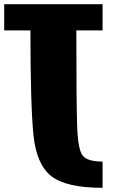

<svg xmlns="http://www.w3.org/2000/svg" viewBox="-20 -895 634 915"><path d="M0 -875H468.8V-750H343.8Q343.8 -406.2 347.7 -293Q351.6 -179.7 375 -152.3Q398.4 -125 468.8 -125V0Q296.9 0 225.6 -54.7Q154.3 -109.4 139.6 -250Q125 -390.6 125 -750H0Z"/></svg>

Font: CraftyPE
Style: Regular
Weight: 400
Designer: Erek Butcher
Foundry: Haunted Coop
Version: Version 0.018;April 4, 2024;FontCreator 15.0.0.2962 64-bit